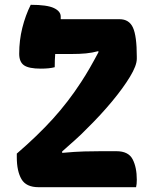

<svg xmlns="http://www.w3.org/2000/svg" viewBox="-20 -780 640 800"><path d="M208 -500Q186 -494 150 -494Q100 -494 80 -508Q60 -522 60 -556Q60 -612 73 -664Q86 -716 108 -760Q176 -760 204.5 -746.5Q233 -733 233 -711Q233 -705 233 -700H478Q518 -700 534 -665Q550 -630 550 -544V-535Q550 -507 521.5 -460Q493 -413 446.5 -357Q400 -301 344 -246Q319 -220 292 -196Q265 -172 239 -149V-143Q293 -148 330.5 -149Q368 -150 400 -150H465Q515 -150 532.5 -116.5Q550 -83 550 -31Q550 -12 547 0H141Q89 0 69.5 -33.5Q50 -67 50 -125V-140Q136 -214 200 -284.5Q264 -355 318 -438Q337 -467 354.5 -497.5Q372 -528 390 -562V-567Q364 -560 338 -557.5Q312 -555 278 -555H210Q209 -543 208.5 -529Q208 -515 208 -500Z"/></svg>

Font: Recursive Mn Csl St XBd
Style: Regular
Weight: 800
Monospace: yes
Version: Version 1.079;hotconv 1.0.112;makeotfexe 2.5.65598; ttfautoh